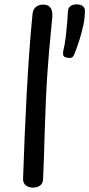

<svg xmlns="http://www.w3.org/2000/svg" viewBox="-20 -843 406 873"><path d="M128 -780Q130 -800 143 -811Q156 -822 175 -822Q193 -822 202.5 -815Q212 -808 215.5 -795.5Q219 -783 218 -767Q216 -739 209.5 -678Q203 -617 195.5 -510Q188 -403 183 -236Q182 -183 180 -132.5Q178 -82 176 -32Q176 -10 163 0Q150 10 130 10Q111 10 97.5 0Q84 -10 85 -32Q88 -126 92 -221Q96 -316 101 -410Q106 -504 112.5 -597Q119 -690 128 -780ZM284 -581Q269 -584 267.5 -592Q266 -600 267 -608Q275 -641 279 -675Q283 -709 285.5 -740Q288 -771 289 -793Q290 -807 300 -815Q310 -823 329 -823Q348 -823 357.5 -814.5Q367 -806 366 -792Q366 -761 359 -728.5Q352 -696 342 -664Q332 -632 320 -601Q316 -589 309 -583Q302 -577 284 -581Z"/></svg>

Font: Playpen Sans Deva
Style: Regular
Weight: 400
Designer: Pooja Saxena, Gunjan Panchal, Laura Meseguer, Veronika Burian, José Scaglione
Foundry: TypeTogether
Version: Version 2.000